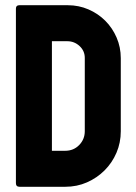

<svg xmlns="http://www.w3.org/2000/svg" viewBox="-20 -716 522 736"><path d="M179 -138H230Q262 -138 283.5 -160Q305 -182 305 -213V-494Q305 -521 285 -539.5Q265 -558 238 -558H179ZM55 0Q41 0 41 -14V-683Q41 -696 54 -696H240Q282 -696 319 -680Q356 -664 383.5 -636.5Q411 -609 427 -572Q443 -535 443 -493V-213Q443 -169 426.5 -130.5Q410 -92 381 -63Q352 -34 313.5 -17Q275 0 230 0Z"/></svg>

Font: AL Dynamic
Style: Bold
Weight: 700
Version: Version 1.000; ttfautohint (v1.8.2) -l 8 -r 50 -G 200 -x 14 